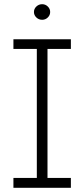

<svg xmlns="http://www.w3.org/2000/svg" viewBox="-20 -894 401 914"><path d="M43.9 -707H317.4V-661.1H206.1V-46.9H317.4V0H43.9V-46.9H155.3V-661.1H43.9ZM141.6 -836.9Q141.6 -852.1 153.1 -863Q164.6 -874 180.7 -874Q196.3 -874 207.5 -863Q218.8 -852.1 218.8 -836.9Q218.8 -821.8 207.5 -810.8Q196.3 -799.8 180.7 -799.8Q164.6 -799.8 153.1 -810.8Q141.6 -821.8 141.6 -836.9Z"/></svg>

Font: Pretendard GOV ExtraLight
Style: Regular
Weight: 200
Designer: Base glyphs from Inter by Rasmus Andersson; Hangeul glyphs from Noto Sans CJK(Source Han Sans) by Jang Soo-young and Kan
Foundry: Kil Hyung-jin
Version: Version 1.309